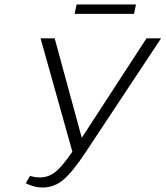

<svg xmlns="http://www.w3.org/2000/svg" viewBox="-20 -829 739 857"><path d="M578 -767H313L322 -809H587ZM699 -658 364 -152Q306 -64 264.5 -28Q223 8 169 8Q133 8 95 -11L114 -44Q136 -37 158 -37Q196 -37 227 -61.5Q258 -86 303 -152L161 -658H224L345 -214L634 -658Z"/></svg>

Font: Ysabeau Infant Semilight
Style: Italic
Weight: 300
Italic angle: -12°
Designer: Christian Thalmann (Catharsis Fonts)
Version: Version 0.003